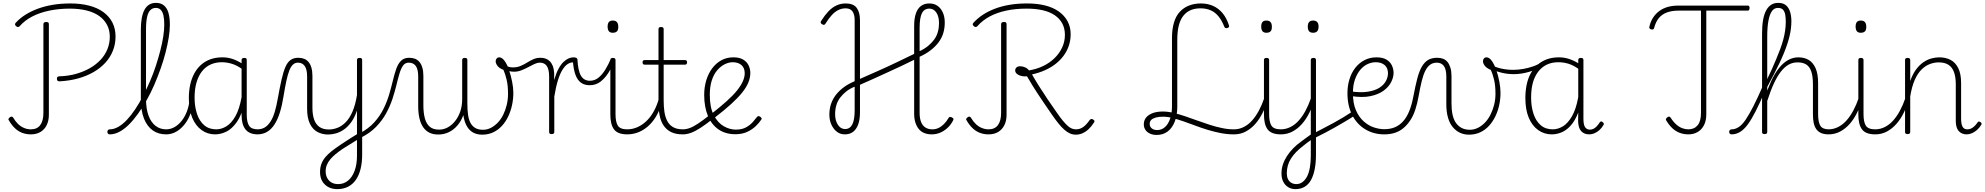

<svg xmlns="http://www.w3.org/2000/svg" viewBox="-20 -918 13809 1336"><path d="M395 -352Q385 -352 380.5 -356Q376 -360 376 -370Q376 -379 380.5 -383Q385 -387 394 -387Q456 -389 509 -404Q562 -419 605 -443.5Q648 -468 679.5 -501.5Q711 -535 727.5 -576Q744 -617 744 -663Q744 -708 725 -744.5Q706 -781 670.5 -806.5Q635 -832 583 -845Q531 -858 466 -858Q390 -858 323 -844Q256 -830 204 -803Q152 -776 116 -735Q111 -730 105 -730Q99 -730 92 -736Q85 -742 84.5 -747.5Q84 -753 89 -759Q118 -791 157 -815.5Q196 -840 243.5 -857.5Q291 -875 347.5 -884.5Q404 -894 469 -894Q543 -894 601.5 -878.5Q660 -863 700.5 -833Q741 -803 762.5 -760.5Q784 -718 784 -664Q784 -612 766 -566Q748 -520 714 -482.5Q680 -445 632 -417Q584 -389 524.5 -372.5Q465 -356 395 -352ZM194 17Q162 17 133.5 6Q105 -5 82 -27.5Q59 -50 41 -82Q37 -86 39.5 -91.5Q42 -97 49 -102Q55 -107 61.5 -106.5Q68 -106 72 -99Q88 -72 106.5 -54.5Q125 -37 147.5 -27.5Q170 -18 195 -18Q238 -18 260 -47.5Q282 -77 282 -133V-748Q282 -757 286.5 -761Q291 -765 302 -765Q312 -765 316 -761.5Q320 -758 320 -750V-120Q320 -78 305 -47.5Q290 -17 262 0Q234 17 194 17Z M744 17Q735 17 731 11.5Q727 6 727 -0.5Q727 -7 731 -12.5Q735 -18 744 -18Q773 -18 803.5 -35.5Q834 -53 863.5 -84.5Q893 -116 921 -158Q949 -200 974.5 -249Q1000 -298 1023.5 -352Q1047 -406 1064.5 -460Q1082 -514 1095.5 -566Q1109 -618 1116 -664Q1123 -710 1123 -746Q1123 -755 1129 -760Q1135 -765 1142.5 -765Q1150 -765 1156 -760Q1162 -755 1162 -746Q1162 -706 1154 -656.5Q1146 -607 1132 -552.5Q1118 -498 1098 -441.5Q1078 -385 1054 -329Q1030 -273 1001 -222Q972 -171 941 -127.5Q910 -84 877.5 -51.5Q845 -19 811 -1Q777 17 744 17ZM1136 17Q1082 17 1043 -10.5Q1004 -38 982 -92.5Q960 -147 960 -231V-710Q960 -804 986 -851Q1012 -898 1065 -898Q1100 -898 1121.5 -879.5Q1143 -861 1152.5 -827.5Q1162 -794 1162 -746Q1162 -737 1156 -732Q1150 -727 1142.5 -727Q1135 -727 1129 -732Q1123 -737 1123 -746Q1123 -784 1117.5 -809.5Q1112 -835 1099 -849Q1086 -863 1064 -863Q1042 -863 1026.5 -848Q1011 -833 1003.5 -800Q996 -767 996 -711V-231Q996 -160 1014 -112.5Q1032 -65 1063.5 -41.5Q1095 -18 1136 -18Q1145 -18 1150 -12.5Q1155 -7 1155 -0.5Q1155 6 1150 11.5Q1145 17 1136 17Z M1136 17Q1127 17 1122 11.5Q1117 6 1117 -0.5Q1117 -7 1122 -12.5Q1127 -18 1136 -18Q1168 -18 1196 -34.5Q1224 -51 1245.5 -79Q1267 -107 1280.5 -142.5Q1294 -178 1298 -215Q1299 -225 1305.5 -227.5Q1312 -230 1318 -226.5Q1324 -223 1324 -213Q1321 -171 1306.5 -130Q1292 -89 1267 -56Q1242 -23 1208.5 -3Q1175 17 1136 17Z M1477 17Q1424 17 1382.5 -13Q1341 -43 1317.5 -99Q1294 -155 1294 -235Q1294 -285 1303.5 -328.5Q1313 -372 1332 -407Q1351 -442 1379 -467Q1407 -492 1444 -505.5Q1481 -519 1528 -519Q1564 -519 1597.5 -508Q1631 -497 1667 -474V-436Q1628 -464 1592.5 -474.5Q1557 -485 1524 -485Q1489 -485 1459 -474.5Q1429 -464 1406 -443.5Q1383 -423 1367 -393Q1351 -363 1342.5 -324.5Q1334 -286 1334 -238Q1334 -177 1350.5 -126.5Q1367 -76 1400.5 -47Q1434 -18 1485 -18Q1521 -18 1556 -39.5Q1591 -61 1618.5 -110Q1646 -159 1661 -242L1681 -201Q1661 -115 1627 -67.5Q1593 -20 1554 -1.5Q1515 17 1477 17ZM1774 17Q1744 17 1722.5 8Q1701 -1 1687.5 -18.5Q1674 -36 1667.5 -60.5Q1661 -85 1661 -117V-500Q1661 -508 1666 -511.5Q1671 -515 1680 -515Q1690 -515 1693.5 -511.5Q1697 -508 1697 -500V-118Q1697 -69 1713 -43.5Q1729 -18 1774 -18Q1780 -18 1784 -12.5Q1788 -7 1788 -0.5Q1788 6 1785 11.5Q1782 17 1774 17Z M1770 17Q1761 17 1756 11.5Q1751 6 1751.5 -0.5Q1752 -7 1757 -12.5Q1762 -18 1770 -18Q1801 -18 1823 -31.5Q1845 -45 1862.5 -72.5Q1880 -100 1892 -140.5Q1904 -181 1913 -233Q1927 -311 1939.5 -365.5Q1952 -420 1966.5 -453Q1981 -486 2002.5 -501Q2024 -516 2056 -516Q2065 -516 2069 -511Q2073 -506 2072.5 -499Q2072 -492 2067 -487Q2062 -482 2053 -482Q2033 -482 2018.5 -468.5Q2004 -455 1993 -427Q1982 -399 1972.5 -354.5Q1963 -310 1953 -249Q1943 -185 1927.5 -135.5Q1912 -86 1890 -52Q1868 -18 1838.5 -0.5Q1809 17 1770 17Z M2327 398Q2274 398 2240.5 366Q2207 334 2207 279Q2207 247 2216.5 222Q2226 197 2244 175.5Q2262 154 2288 133.5Q2314 113 2347 91Q2366 78 2385.5 65.5Q2405 53 2424 40.5Q2443 28 2464 16V-149Q2447 -99 2423 -66.5Q2399 -34 2371.5 -15.5Q2344 3 2316 10.5Q2288 18 2263 18Q2223 18 2189.5 0.5Q2156 -17 2136.5 -57Q2117 -97 2117 -161V-385Q2117 -435 2100.5 -458.5Q2084 -482 2053 -482Q2044 -482 2039.5 -487Q2035 -492 2035.5 -499Q2036 -506 2041.5 -511Q2047 -516 2055 -516Q2078 -516 2096 -509Q2114 -502 2127 -486.5Q2140 -471 2147 -446.5Q2154 -422 2154 -389V-169Q2154 -121 2165.5 -87Q2177 -53 2202.5 -35Q2228 -17 2268 -17Q2298 -17 2328 -28.5Q2358 -40 2385 -67Q2412 -94 2432.5 -141Q2453 -188 2464 -257V-500Q2464 -508 2468.5 -511.5Q2473 -515 2483 -515Q2492 -515 2496 -511.5Q2500 -508 2500 -500V158Q2500 213 2489 257.5Q2478 302 2456 333.5Q2434 365 2401.5 381.5Q2369 398 2327 398ZM2334 363Q2372 363 2401.5 339Q2431 315 2447.5 270.5Q2464 226 2464 165V56Q2447 67 2430 77Q2413 87 2396 98Q2379 109 2361 120Q2335 138 2314 155.5Q2293 173 2278 191Q2263 209 2254.5 229.5Q2246 250 2246 275Q2246 300 2256.5 320Q2267 340 2286 351.5Q2305 363 2334 363Z M2491 40Q2486 43 2481.5 40Q2477 37 2474 31.5Q2471 26 2472.5 20.5Q2474 15 2482 10Q2544 -22 2584.5 -67Q2625 -112 2649.5 -162.5Q2674 -213 2688.5 -262.5Q2703 -312 2714 -358Q2725 -404 2737.5 -439.5Q2750 -475 2771 -495.5Q2792 -516 2828 -516Q2838 -516 2841.5 -511Q2845 -506 2844.5 -499Q2844 -492 2838.5 -487Q2833 -482 2824 -482Q2799 -482 2784.5 -461.5Q2770 -441 2759.5 -405.5Q2749 -370 2738 -324.5Q2727 -279 2710.5 -229Q2694 -179 2667 -129.5Q2640 -80 2597.5 -36Q2555 8 2491 40Z M3029 18Q2994 18 2968.5 5.5Q2943 -7 2925.5 -31.5Q2908 -56 2899 -93.5Q2890 -131 2890 -179V-385Q2890 -435 2873.5 -458.5Q2857 -482 2824 -482Q2815 -482 2811 -487Q2807 -492 2807.5 -499Q2808 -506 2813 -511Q2818 -516 2827 -516Q2850 -516 2868 -509Q2886 -502 2899 -486.5Q2912 -471 2919 -446.5Q2926 -422 2926 -389V-185Q2926 -132 2936.5 -94Q2947 -56 2970.5 -36Q2994 -16 3035 -16Q3066 -16 3094.5 -31Q3123 -46 3146 -74.5Q3169 -103 3182.5 -141.5Q3196 -180 3196 -229V-500Q3196 -508 3200.5 -511.5Q3205 -515 3214 -515Q3224 -515 3228 -511.5Q3232 -508 3232 -500V-198Q3232 -153 3237 -118.5Q3242 -84 3254.5 -61.5Q3267 -39 3288 -27Q3309 -15 3341 -15Q3370 -15 3396 -28.5Q3422 -42 3444 -65Q3466 -88 3481.5 -119.5Q3497 -151 3506 -188Q3515 -225 3515 -265Q3515 -322 3505.5 -362.5Q3496 -403 3483 -432Q3454 -443 3441.5 -460Q3429 -477 3429 -492Q3429 -503 3436 -511Q3443 -519 3454 -519Q3473 -519 3491 -494.5Q3509 -470 3522 -431Q3535 -392 3543.5 -349.5Q3552 -307 3552 -272Q3552 -229 3543 -187Q3534 -145 3516.5 -108Q3499 -71 3473 -42.5Q3447 -14 3412.5 2.5Q3378 19 3335 19Q3299 19 3272.5 4.5Q3246 -10 3228.5 -40Q3211 -70 3204 -117Q3189 -75 3162.5 -44.5Q3136 -14 3102.5 2Q3069 18 3029 18Z M3557 -419Q3538 -419 3521.5 -423.5Q3505 -428 3491 -434V-466Q3507 -457 3520 -453Q3533 -449 3550 -449Q3578 -449 3602 -459Q3626 -469 3647.5 -482.5Q3669 -496 3691.5 -506Q3714 -516 3740 -516Q3745 -516 3748.5 -511Q3752 -506 3752 -499Q3752 -492 3748 -487Q3744 -482 3736 -482Q3719 -482 3698.5 -472.5Q3678 -463 3655 -450.5Q3632 -438 3607.5 -428.5Q3583 -419 3557 -419Z M3818 15Q3809 15 3805 11.5Q3801 8 3801 0V-385Q3801 -435 3785 -458.5Q3769 -482 3737 -482Q3730 -482 3726 -487Q3722 -492 3722.5 -499Q3723 -506 3727.5 -511Q3732 -516 3740 -516Q3760 -516 3776 -510.5Q3792 -505 3805 -492.5Q3818 -480 3826 -460Q3834 -440 3836 -411V-361Q3850 -409 3866.5 -439.5Q3883 -470 3901 -487Q3919 -504 3936.5 -511.5Q3954 -519 3969 -519Q3975 -519 3978.5 -513.5Q3982 -508 3981.5 -501.5Q3981 -495 3977.5 -489.5Q3974 -484 3968 -484Q3948 -484 3929.5 -472Q3911 -460 3893.5 -432Q3876 -404 3862 -358.5Q3848 -313 3837 -246V0Q3837 8 3832.5 11.5Q3828 15 3818 15Z M4083 -325Q4046 -325 4021.5 -343.5Q3997 -362 3984 -398.5Q3971 -435 3967 -486L3968 -519Q3983 -519 3990 -515.5Q3997 -512 3998 -504Q4000 -466 4006 -437.5Q4012 -409 4022.5 -391Q4033 -373 4049 -364.5Q4065 -356 4084 -356Q4118 -356 4144.5 -377.5Q4171 -399 4192.5 -434.5Q4214 -470 4230 -508Q4233 -513 4240.5 -511.5Q4248 -510 4254.5 -505Q4261 -500 4258 -493Q4239 -452 4214.5 -413Q4190 -374 4158 -349.5Q4126 -325 4083 -325Z M4345 17Q4310 17 4286.5 7.5Q4263 -2 4250.5 -20.5Q4238 -39 4232.5 -64.5Q4227 -90 4227 -123V-500Q4227 -508 4231.5 -511.5Q4236 -515 4244 -515Q4254 -515 4258.5 -511.5Q4263 -508 4263 -500V-123Q4263 -70 4279 -44Q4295 -18 4345 -18Q4352 -18 4355 -12.5Q4358 -7 4358 -0.5Q4358 6 4355 11.5Q4352 17 4345 17ZM4244 -690Q4225 -690 4216.5 -701Q4208 -712 4208 -733Q4208 -754 4216.5 -764.5Q4225 -775 4244 -775Q4263 -775 4272.5 -764.5Q4282 -754 4282 -733Q4283 -711 4273.5 -700.5Q4264 -690 4244 -690Z M4344 17Q4335 17 4330 11.5Q4325 6 4325 -0.5Q4325 -7 4330 -12.5Q4335 -18 4344 -18Q4381 -18 4415 -33Q4449 -48 4477.5 -75Q4506 -102 4528.5 -142Q4551 -182 4565 -233Q4566 -242 4573.5 -241.5Q4581 -241 4586.5 -235.5Q4592 -230 4589 -221Q4577 -167 4554 -123.5Q4531 -80 4499 -48.5Q4467 -17 4427.5 0Q4388 17 4344 17Z M4731 17Q4683 17 4651 1.5Q4619 -14 4599 -42.5Q4579 -71 4570.5 -112Q4562 -153 4562 -204V-468H4466Q4458 -468 4454.5 -472.5Q4451 -477 4451 -484Q4451 -492 4454.5 -496Q4458 -500 4466 -500H4562V-715Q4562 -723 4566 -726.5Q4570 -730 4580 -730Q4589 -730 4593.5 -726.5Q4598 -723 4598 -715V-500H4746Q4754 -500 4757.5 -496Q4761 -492 4761 -484Q4761 -477 4757.5 -472.5Q4754 -468 4746 -468H4598V-219Q4598 -178 4603 -142Q4608 -106 4622 -78Q4636 -50 4662.5 -34Q4689 -18 4732 -18Q4740 -18 4744 -12.5Q4748 -7 4748.5 -0.5Q4749 6 4744.5 11.5Q4740 17 4731 17Z M4732 17Q4723 17 4718 11.5Q4713 6 4713 -0.5Q4713 -7 4718 -12.5Q4723 -18 4732 -18Q4755 -18 4780.5 -27.5Q4806 -37 4839.5 -59.5Q4873 -82 4920 -119Q4925 -124 4931 -121.5Q4937 -119 4941 -113.5Q4945 -108 4945 -101.5Q4945 -95 4939 -90Q4891 -52 4854 -28Q4817 -4 4787.5 6.5Q4758 17 4732 17Z M5098 16Q5028 16 4979.5 -17.5Q4931 -51 4905.5 -112.5Q4880 -174 4880 -258Q4880 -312 4894.5 -359.5Q4909 -407 4936 -443Q4963 -479 5000 -499Q5037 -519 5083 -519Q5126 -519 5152 -503Q5178 -487 5189.5 -462Q5201 -437 5201 -411Q5201 -378 5187.5 -344.5Q5174 -311 5144 -273.5Q5114 -236 5066.5 -193Q5019 -150 4950 -97L4927 -123Q4992 -174 5037 -214.5Q5082 -255 5109 -289Q5136 -323 5149 -352.5Q5162 -382 5162 -408Q5162 -445 5139.5 -465Q5117 -485 5078 -485Q5052 -485 5024 -471.5Q4996 -458 4971.5 -430Q4947 -402 4933 -359Q4919 -316 4919 -258Q4919 -169 4947 -116Q4975 -63 5016.5 -39.5Q5058 -16 5100 -16Q5143 -16 5171.5 -32Q5200 -48 5219 -69.5Q5238 -91 5249 -106Q5254 -111 5259.5 -110Q5265 -109 5271 -105Q5276 -101 5279 -95.5Q5282 -90 5276 -84Q5264 -65 5239.5 -41Q5215 -17 5179.5 -0.5Q5144 16 5098 16Z M5859 17Q5827 17 5803.5 -1Q5780 -19 5765.5 -50Q5751 -81 5751 -120Q5751 -159 5762 -193Q5773 -227 5795 -256Q5817 -285 5849.5 -309.5Q5882 -334 5927 -353V-778Q5927 -817 5912 -838.5Q5897 -860 5864 -860Q5837 -860 5813 -848Q5789 -836 5767.5 -812.5Q5746 -789 5725 -755Q5721 -747 5714.5 -745.5Q5708 -744 5701 -749Q5692 -754 5690.5 -760Q5689 -766 5695 -774Q5719 -812 5744.5 -839Q5770 -866 5800 -880Q5830 -894 5865 -894Q5918 -894 5941 -863.5Q5964 -833 5964 -777V-369Q6027 -397 6090.5 -425Q6154 -453 6216.5 -483Q6279 -513 6341 -543V-737Q6341 -790 6353 -824.5Q6365 -859 6388.5 -876.5Q6412 -894 6447 -894Q6480 -894 6503.5 -877.5Q6527 -861 6540.5 -831Q6554 -801 6554 -761Q6554 -722 6543.5 -687.5Q6533 -653 6511 -623.5Q6489 -594 6456 -568.5Q6423 -543 6379 -523V-133Q6379 -95 6389 -69.5Q6399 -44 6419 -31Q6439 -18 6468 -18Q6490 -18 6509.5 -27Q6529 -36 6547.5 -54Q6566 -72 6581 -98Q6584 -104 6590.5 -104.5Q6597 -105 6605 -100Q6612 -97 6614 -92Q6616 -87 6612 -80Q6596 -49 6572.5 -27.5Q6549 -6 6521.5 5.5Q6494 17 6463 17Q6434 17 6411 7.5Q6388 -2 6373 -20.5Q6358 -39 6349.5 -65.5Q6341 -92 6341 -127V-502Q6300 -481 6252.5 -459Q6205 -437 6155 -414Q6105 -391 6056.5 -369Q6008 -347 5964 -328V-136Q5964 -86 5951.5 -52Q5939 -18 5916 -0.5Q5893 17 5859 17ZM5860 -20Q5894 -20 5910.5 -52Q5927 -84 5927 -151V-315Q5893 -301 5868.5 -281.5Q5844 -262 5826 -238.5Q5808 -215 5799.5 -185.5Q5791 -156 5791 -124Q5791 -79 5810.5 -49.5Q5830 -20 5860 -20ZM6379 -562Q6413 -578 6438 -598.5Q6463 -619 6480.5 -643Q6498 -667 6506 -696Q6514 -725 6514 -757Q6514 -803 6495.5 -830.5Q6477 -858 6447 -858Q6411 -858 6395 -826Q6379 -794 6379 -724Z M7466 19Q7444 19 7425 10.5Q7406 2 7386.5 -15Q7367 -32 7345.5 -58.5Q7324 -85 7298.5 -122Q7273 -159 7241 -206Q7228 -226 7216.5 -242.5Q7205 -259 7196 -273.5Q7187 -288 7178 -301.5Q7169 -315 7161 -328.5Q7153 -342 7144.5 -356.5Q7136 -371 7126 -387Q7093 -384 7068.5 -396Q7044 -408 7044 -427Q7044 -441 7053.5 -449Q7063 -457 7078 -457Q7095 -457 7112.5 -449.5Q7130 -442 7140 -428Q7194 -437 7239.5 -459Q7285 -481 7318.5 -514Q7352 -547 7371 -588Q7390 -629 7390 -675Q7390 -720 7372 -754Q7354 -788 7320 -811.5Q7286 -835 7236.5 -846.5Q7187 -858 7124 -858Q7046 -858 6981 -844Q6916 -830 6866 -803Q6816 -776 6780 -735Q6775 -730 6769 -730Q6763 -730 6756 -736Q6749 -742 6748.5 -747.5Q6748 -753 6753 -759Q6782 -791 6819.5 -815.5Q6857 -840 6903 -857.5Q6949 -875 7004.5 -884.5Q7060 -894 7126 -894Q7197 -894 7252.5 -880Q7308 -866 7347.5 -838Q7387 -810 7408.5 -770Q7430 -730 7430 -680Q7430 -638 7417.5 -600.5Q7405 -563 7381.5 -531Q7358 -499 7325.5 -473.5Q7293 -448 7251.5 -429.5Q7210 -411 7161 -400Q7169 -386 7176 -374.5Q7183 -363 7190 -351Q7197 -339 7205 -326.5Q7213 -314 7222 -300Q7231 -286 7242.5 -269Q7254 -252 7267 -231Q7305 -177 7331 -138.5Q7357 -100 7377 -76.5Q7397 -53 7411.5 -40.5Q7426 -28 7439.5 -23Q7453 -18 7468 -18Q7494 -18 7516.5 -33.5Q7539 -49 7563 -84Q7569 -89 7574 -90Q7579 -91 7587 -86Q7594 -82 7595.5 -76.5Q7597 -71 7592 -65Q7575 -38 7554.5 -19Q7534 0 7512 9.5Q7490 19 7466 19ZM6858 17Q6826 17 6797.5 6Q6769 -5 6746 -27.5Q6723 -50 6705 -82Q6701 -86 6703.5 -91.5Q6706 -97 6713 -102Q6719 -107 6725.5 -106.5Q6732 -106 6736 -99Q6752 -72 6770.5 -54.5Q6789 -37 6812 -27.5Q6835 -18 6859 -18Q6902 -18 6924 -47.5Q6946 -77 6946 -133V-748Q6946 -757 6950.5 -761Q6955 -765 6966 -765Q6976 -765 6980 -761.5Q6984 -758 6984 -750V-120Q6984 -78 6969 -47.5Q6954 -17 6926 0Q6898 17 6858 17Z M8029 21Q8003 21 7982.5 12Q7962 3 7950.5 -14Q7939 -31 7939 -52Q7939 -80 7954.5 -99.5Q7970 -119 7999.5 -130.5Q8029 -142 8072 -142Q8107 -142 8146 -132.5Q8185 -123 8226.5 -109Q8268 -95 8310.5 -79.5Q8353 -64 8396.5 -50Q8440 -36 8482.5 -27Q8525 -18 8565 -18Q8575 -18 8579.5 -12.5Q8584 -7 8584.5 -0.5Q8585 6 8580.5 11.5Q8576 17 8566 17Q8520 17 8474 8Q8428 -1 8383.5 -14.5Q8339 -28 8297 -44Q8255 -60 8215.5 -73.5Q8176 -87 8140.5 -96.5Q8105 -106 8073 -106Q8042 -106 8021.5 -100Q8001 -94 7990.5 -83.5Q7980 -73 7980 -56Q7980 -37 7994 -25Q8008 -13 8032 -13Q8063 -13 8086 -33.5Q8109 -54 8122 -91.5Q8135 -129 8135 -178V-651Q8135 -715 8149 -761.5Q8163 -808 8190.5 -837Q8218 -866 8255 -880Q8292 -894 8336 -894Q8383 -894 8421 -877Q8459 -860 8487 -826.5Q8515 -793 8531 -743Q8534 -736 8531.5 -731Q8529 -726 8521 -723Q8513 -721 8507.5 -723Q8502 -725 8499 -732Q8482 -776 8458.5 -804.5Q8435 -833 8404 -846.5Q8373 -860 8334 -860Q8296 -860 8266.5 -848Q8237 -836 8215.5 -810Q8194 -784 8183 -742.5Q8172 -701 8172 -641V-178Q8172 -117 8154.5 -72Q8137 -27 8105 -3Q8073 21 8029 21Z M8567 17Q8558 17 8553 11.5Q8548 6 8548 -0.5Q8548 -7 8553 -12.5Q8558 -18 8567 -18Q8602 -18 8634 -34Q8666 -50 8692 -79Q8718 -108 8739.5 -148Q8761 -188 8777 -235Q8779 -244 8786.5 -244.5Q8794 -245 8799 -239Q8804 -233 8801 -223Q8787 -176 8765.5 -132.5Q8744 -89 8715 -56Q8686 -23 8649 -3Q8612 17 8567 17Z M8893 17Q8858 17 8834.5 7.5Q8811 -2 8798.5 -20.5Q8786 -39 8780.5 -64.5Q8775 -90 8775 -123V-500Q8775 -508 8779.5 -511.5Q8784 -515 8792 -515Q8802 -515 8806.5 -511.5Q8811 -508 8811 -500V-123Q8811 -70 8827 -44Q8843 -18 8893 -18Q8900 -18 8903 -12.5Q8906 -7 8906 -0.5Q8906 6 8903 11.5Q8900 17 8893 17ZM8792 -690Q8773 -690 8764.5 -701Q8756 -712 8756 -733Q8756 -754 8764.5 -764.5Q8773 -775 8792 -775Q8811 -775 8820.5 -764.5Q8830 -754 8830 -733Q8831 -711 8821.5 -700.5Q8812 -690 8792 -690ZM8892 17Q8883 17 8878 11.5Q8873 6 8873 -0.5Q8873 -7 8878 -12.5Q8883 -18 8892 -18Q8927 -18 8959 -34Q8991 -50 9017 -79Q9043 -108 9064.5 -148Q9086 -188 9102 -235Q9104 -244 9111.5 -244.5Q9119 -245 9124 -239Q9129 -233 9126 -223Q9112 -176 9090.5 -132.5Q9069 -89 9040 -56Q9011 -23 8974 -3Q8937 17 8892 17ZM8994 398Q8965 398 8943 384Q8921 370 8909 346Q8897 322 8897 289Q8897 256 8907 226Q8917 196 8935.5 167.5Q8954 139 8979 113.5Q9004 88 9034 67Q9051 54 9067.5 42Q9084 30 9101 18V-500Q9101 -508 9105.5 -511.5Q9110 -515 9120 -515Q9129 -515 9133 -511.5Q9137 -508 9137 -500V158Q9137 213 9128.5 257.5Q9120 302 9103 333.5Q9086 365 9058.5 381.5Q9031 398 8994 398ZM9001 363Q9024 363 9043 349Q9062 335 9075 310Q9088 285 9094.5 248Q9101 211 9101 166V57Q9088 66 9074.5 76Q9061 86 9048 97Q9019 119 8998 141Q8977 163 8962.5 186Q8948 209 8941 234.5Q8934 260 8934 288Q8934 310 8941.5 327Q8949 344 8964.5 353.5Q8980 363 9001 363ZM9117 -690Q9098 -690 9089 -700.5Q9080 -711 9080 -733Q9080 -754 9089 -764.5Q9098 -775 9117 -775Q9136 -775 9145.5 -764.5Q9155 -754 9155 -733Q9155 -711 9145.5 -700.5Q9136 -690 9117 -690Z M9129 42Q9124 45 9119 41.5Q9114 38 9112 32Q9110 26 9111.5 19.5Q9113 13 9119 11Q9155 -8 9190 -26Q9225 -44 9259 -62.5Q9293 -81 9327 -101.5Q9361 -122 9397 -146Q9403 -149 9407 -146.5Q9411 -144 9414 -138Q9417 -132 9416.5 -126Q9416 -120 9411 -117Q9375 -93 9340.5 -73Q9306 -53 9272.5 -33.5Q9239 -14 9203 4.5Q9167 23 9129 42Z M9379 -282Q9450 -272 9499 -280Q9548 -288 9578.5 -307.5Q9609 -327 9623.5 -354Q9638 -381 9638 -408Q9638 -445 9615 -465Q9592 -485 9553 -485Q9525 -485 9497 -472.5Q9469 -460 9446 -433Q9423 -406 9408.5 -365.5Q9394 -325 9394 -270Q9394 -199 9415 -151Q9436 -103 9469 -73.5Q9502 -44 9540 -31.5Q9578 -19 9612 -19Q9622 -19 9626.5 -13Q9631 -7 9631 -0.5Q9631 6 9626.5 11.5Q9622 17 9612 17Q9539 17 9480.5 -18Q9422 -53 9389 -117.5Q9356 -182 9356 -270Q9356 -321 9370 -366.5Q9384 -412 9410.5 -446Q9437 -480 9474.5 -499.5Q9512 -519 9558 -519Q9602 -519 9628 -503Q9654 -487 9665.5 -462Q9677 -437 9677 -411Q9677 -380 9660 -346.5Q9643 -313 9607.5 -287Q9572 -261 9516 -249Q9460 -237 9379 -250Z M9612 17Q9603 17 9598 11.5Q9593 6 9593 -0.5Q9593 -7 9598 -13Q9603 -19 9612 -19Q9654 -19 9686 -32.5Q9718 -46 9743 -73.5Q9768 -101 9785.5 -143.5Q9803 -186 9814 -244Q9828 -318 9841.5 -370Q9855 -422 9873.5 -454Q9892 -486 9917.5 -501Q9943 -516 9981 -516Q9990 -516 9994 -511Q9998 -506 9997.5 -499Q9997 -492 9992 -487Q9987 -482 9978 -482Q9952 -482 9932.5 -468.5Q9913 -455 9898.5 -427Q9884 -399 9873 -354.5Q9862 -310 9851 -248Q9842 -197 9828 -154.5Q9814 -112 9793 -80.5Q9772 -49 9746 -27Q9720 -5 9687 6Q9654 17 9612 17Z M10202 19Q10167 19 10138.5 5.5Q10110 -8 10088.5 -34Q10067 -60 10055.5 -100Q10044 -140 10044 -192V-385Q10044 -435 10027 -458.5Q10010 -482 9978 -482Q9969 -482 9964.5 -487Q9960 -492 9960.5 -499Q9961 -506 9966.5 -511Q9972 -516 9980 -516Q10003 -516 10021.5 -509Q10040 -502 10052.5 -486.5Q10065 -471 10072.5 -446.5Q10080 -422 10080 -389V-198Q10080 -154 10087.5 -119.5Q10095 -85 10111.5 -62Q10128 -39 10152 -27Q10176 -15 10208 -15Q10237 -15 10264 -28.5Q10291 -42 10313 -65Q10335 -88 10351 -119.5Q10367 -151 10376.5 -188Q10386 -225 10386 -265Q10386 -322 10376.5 -362.5Q10367 -403 10353 -432Q10325 -443 10312 -460Q10299 -477 10299 -492Q10299 -503 10305.5 -511Q10312 -519 10324 -519Q10343 -519 10360.5 -494.5Q10378 -470 10391.5 -431Q10405 -392 10413 -349.5Q10421 -307 10421 -272Q10421 -229 10412 -187Q10403 -145 10385 -108Q10367 -71 10341 -42.5Q10315 -14 10280 2.5Q10245 19 10202 19Z M10513 -402Q10471 -402 10429 -412Q10387 -422 10348 -441Q10341 -445 10339.5 -450Q10338 -455 10340.5 -460Q10343 -465 10348 -467Q10353 -469 10359 -465Q10389 -449 10428 -440.5Q10467 -432 10510 -432Q10544 -432 10580.5 -438.5Q10617 -445 10650.5 -457Q10684 -469 10709 -487Q10716 -492 10722.5 -488Q10729 -484 10730 -476.5Q10731 -469 10723 -464Q10675 -434 10620 -418Q10565 -402 10513 -402Z M10778 17Q10725 17 10683 -13Q10641 -43 10617.5 -99Q10594 -155 10594 -235Q10594 -285 10603 -328.5Q10612 -372 10631 -407Q10650 -442 10678.5 -467Q10707 -492 10744 -505.5Q10781 -519 10828 -519Q10862 -519 10894.5 -509Q10927 -499 10962 -478V-500Q10962 -508 10966.5 -511.5Q10971 -515 10980 -515Q10990 -515 10994 -511.5Q10998 -508 10998 -500V-89Q10998 -66 11002.5 -49.5Q11007 -33 11017.5 -24.5Q11028 -16 11043 -16Q11055 -16 11066.5 -21Q11078 -26 11089 -37.5Q11100 -49 11112 -67Q11116 -73 11121.5 -73Q11127 -73 11132 -68Q11138 -64 11139.5 -59Q11141 -54 11138 -49Q11126 -28 11110 -13.5Q11094 1 11075.5 9Q11057 17 11039 17Q11021 17 11007 11.5Q10993 6 10982.5 -5.5Q10972 -17 10967 -34Q10962 -51 10961 -74Q10961 -89 10961.5 -104.5Q10962 -120 10962 -135Q10939 -76 10908 -42.5Q10877 -9 10843.5 4Q10810 17 10778 17ZM10634 -238Q10634 -177 10650.5 -126.5Q10667 -76 10700.5 -47Q10734 -18 10784 -18Q10821 -18 10855.5 -39Q10890 -60 10918.5 -109.5Q10947 -159 10962 -242V-440Q10924 -466 10890.5 -475.5Q10857 -485 10824 -485Q10788 -485 10758.5 -474.5Q10729 -464 10706 -443.5Q10683 -423 10666.5 -393Q10650 -363 10642 -324.5Q10634 -286 10634 -238Z M11727 17Q11697 17 11668.5 6.5Q11640 -4 11616.5 -26Q11593 -48 11573 -82Q11570 -87 11573.5 -92.5Q11577 -98 11582 -102Q11588 -107 11594.5 -106.5Q11601 -106 11605 -99Q11624 -69 11645 -51Q11666 -33 11687 -25.5Q11708 -18 11728 -18Q11769 -18 11792.5 -46Q11816 -74 11816 -133V-844H11660Q11612 -844 11578 -831Q11544 -818 11522.5 -792Q11501 -766 11490 -723Q11488 -716 11482.5 -713.5Q11477 -711 11468 -714Q11461 -716 11458 -721Q11455 -726 11457 -733Q11465 -768 11482.5 -795Q11500 -822 11525.5 -841Q11551 -860 11584 -869.5Q11617 -879 11657 -879H12143Q12148 -879 12151 -875Q12154 -871 12154 -863Q12154 -855 12151 -849.5Q12148 -844 12143 -844H11853V-124Q11853 -78 11837 -47Q11821 -16 11793 0.5Q11765 17 11727 17Z M12030 17Q12020 17 12016 11.5Q12012 6 12012 -0.5Q12012 -7 12016.5 -12.5Q12021 -18 12030 -18Q12054 -18 12078 -33.5Q12102 -49 12126 -84Q12150 -119 12179.5 -176.5Q12209 -234 12246 -319Q12252 -331 12255.5 -323.5Q12259 -316 12260.5 -301.5Q12262 -287 12258 -277Q12225 -200 12196.5 -144Q12168 -88 12142 -52.5Q12116 -17 12088 0Q12060 17 12030 17ZM12706 17Q12673 17 12651.5 7.5Q12630 -2 12617.5 -20.5Q12605 -39 12600 -64.5Q12595 -90 12595 -123V-331Q12595 -385 12584 -419Q12573 -453 12549.5 -468.5Q12526 -484 12488 -484Q12454 -484 12425.5 -468Q12397 -452 12371.5 -419Q12346 -386 12323 -336.5Q12300 -287 12278 -218L12256 -227Q12279 -298 12304 -352.5Q12329 -407 12358.5 -444Q12388 -481 12422 -500Q12456 -519 12494 -519Q12534 -519 12564.5 -501.5Q12595 -484 12613 -444.5Q12631 -405 12631 -340V-123Q12631 -70 12646 -44Q12661 -18 12706 -18Q12713 -18 12717 -12.5Q12721 -7 12721 -0.5Q12721 6 12717 11.5Q12713 17 12706 17ZM12258 15Q12249 15 12245 11.5Q12241 8 12241 0V-685Q12241 -793 12269.5 -845.5Q12298 -898 12353 -898Q12390 -898 12409.5 -879.5Q12429 -861 12437 -832.5Q12445 -804 12445 -771Q12445 -746 12442 -720.5Q12439 -695 12432.5 -667.5Q12426 -640 12416 -610Q12406 -580 12392.5 -547Q12379 -514 12361.5 -477.5Q12344 -441 12323 -400Q12302 -359 12277 -313V0Q12277 8 12272.5 11.5Q12268 15 12258 15ZM12277 -368Q12294 -402 12309.5 -437Q12325 -472 12339.5 -506.5Q12354 -541 12366.5 -574.5Q12379 -608 12388 -640.5Q12397 -673 12401.5 -705Q12406 -737 12406 -766Q12406 -792 12402.5 -814Q12399 -836 12387.5 -849.5Q12376 -863 12351 -863Q12326 -863 12310 -841Q12294 -819 12285.5 -774.5Q12277 -730 12277 -663Z M12703 17Q12694 17 12689 11.5Q12684 6 12684 -0.5Q12684 -7 12689 -12.5Q12694 -18 12703 -18Q12738 -18 12770 -34Q12802 -50 12828 -79Q12854 -108 12875.5 -148Q12897 -188 12913 -235Q12915 -244 12922.5 -244.5Q12930 -245 12935 -239Q12940 -233 12937 -223Q12923 -176 12901.5 -132.5Q12880 -89 12851 -56Q12822 -23 12785 -3Q12748 17 12703 17Z M13029 17Q12994 17 12970.5 7.5Q12947 -2 12934.5 -20.5Q12922 -39 12916.5 -64.5Q12911 -90 12911 -123V-500Q12911 -508 12915.5 -511.5Q12920 -515 12928 -515Q12938 -515 12942.5 -511.5Q12947 -508 12947 -500V-123Q12947 -70 12963 -44Q12979 -18 13029 -18Q13036 -18 13039 -12.5Q13042 -7 13042 -0.5Q13042 6 13039 11.5Q13036 17 13029 17ZM12928 -690Q12909 -690 12900.5 -701Q12892 -712 12892 -733Q12892 -754 12900.5 -764.5Q12909 -775 12928 -775Q12947 -775 12956.5 -764.5Q12966 -754 12966 -733Q12967 -711 12957.5 -700.5Q12948 -690 12928 -690Z M13028 17Q13019 17 13014 11.5Q13009 6 13009 -0.5Q13009 -7 13014 -12.5Q13019 -18 13028 -18Q13063 -18 13095 -34Q13127 -50 13153 -79Q13179 -108 13200.5 -148Q13222 -188 13238 -235Q13240 -244 13247.5 -244.5Q13255 -245 13260 -239Q13265 -233 13262 -223Q13248 -176 13226.5 -132.5Q13205 -89 13176 -56Q13147 -23 13110 -3Q13073 17 13028 17Z M13664 17Q13647 17 13633 11Q13619 5 13609 -6.5Q13599 -18 13594 -35.5Q13589 -53 13589 -77V-331Q13589 -381 13577 -415Q13565 -449 13539 -466.5Q13513 -484 13470 -484Q13440 -484 13409 -472.5Q13378 -461 13351 -434.5Q13324 -408 13303.5 -362Q13283 -316 13272 -247V0Q13272 8 13267.5 11.5Q13263 15 13253 15Q13244 15 13240 11.5Q13236 8 13236 0V-500Q13236 -508 13240 -511.5Q13244 -515 13253 -515Q13263 -515 13267.5 -511.5Q13272 -508 13272 -500V-354Q13289 -403 13313 -435Q13337 -467 13364.5 -485.5Q13392 -504 13420 -511.5Q13448 -519 13474 -519Q13518 -519 13552 -501.5Q13586 -484 13606 -444.5Q13626 -405 13626 -340V-91Q13626 -68 13630 -52Q13634 -36 13643.5 -27Q13653 -18 13670 -18Q13682 -18 13693 -22.5Q13704 -27 13716 -37.5Q13728 -48 13740 -65Q13744 -72 13749 -72.5Q13754 -73 13761 -68Q13766 -65 13768 -60Q13770 -55 13766 -49Q13754 -29 13737 -14Q13720 1 13701.5 9Q13683 17 13664 17Z"/></svg>

Font: Playwrite HR Lijeva Thin
Style: Regular
Weight: 250
Designer: Veronika Burian, José Scaglione
Foundry: TypeTogether
Version: Version 1.002